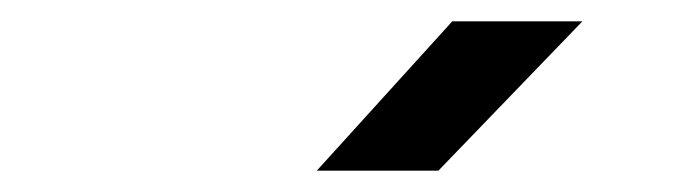

<svg xmlns="http://www.w3.org/2000/svg" viewBox="-20 -805 640 180"><path d="M277 -645 404 -785H526L391 -645Z"/></svg>

Font: NKDuy Mono SemiBold
Style: Italic
Weight: 600
Italic angle: -9°
Monospace: yes
Designer: NKDuy
Foundry: NKDuy
Version: Version 2.251; ttfautohint (v1.8.4.7-5d5b)